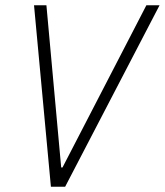

<svg xmlns="http://www.w3.org/2000/svg" viewBox="-20 -708 625 728"><path d="M173 0 109 -688H156L212 -73H217L535 -688H585L227 0Z"/></svg>

Font: Saira SemiCondensed ExtraLight
Style: Italic
Weight: 250
Width: 4
Italic angle: -12°
Designer: Hector Gatti with collaboration of the Omnibus-Type team
Foundry: Omnibus-Type
Version: Version 1.101